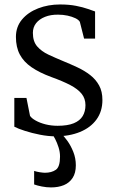

<svg xmlns="http://www.w3.org/2000/svg" viewBox="-20 -584 509 838"><path d="M221.5 11Q190.5 11 154.8 4Q119 -3 88.8 -12.8Q58.5 -22.5 42.5 -31V-156.5H95.5L111 -78.5Q117.5 -68 135.8 -57.8Q154 -47.5 179 -41.2Q204 -35 231.5 -35Q275 -35 301.8 -46Q328.5 -57 340.8 -77.2Q353 -97.5 353 -125Q353 -154 336.2 -174.8Q319.5 -195.5 286.5 -212.8Q253.5 -230 203.5 -248Q152 -267 117.8 -290.5Q83.5 -314 66.5 -346Q49.5 -378 49.5 -423Q49.5 -467 76 -498.8Q102.5 -530.5 146.5 -547.5Q190.5 -564.5 242 -564.5Q281.5 -564.5 312 -558.5Q342.5 -552.5 363.5 -545Q384.5 -537.5 395 -534V-415.5H347L328.5 -488.5Q323.5 -497.5 309 -504.5Q294.5 -511.5 274.8 -515.8Q255 -520 234 -520Q201.5 -520.5 176.5 -510.5Q151.5 -500.5 137.5 -482.8Q123.5 -465 123.5 -440.5Q123.5 -403 142.5 -381.2Q161.5 -359.5 191.5 -345.5Q221.5 -331.5 254 -318Q287 -304.5 318 -290Q349 -275.5 373.5 -256.5Q398 -237.5 412.5 -211.2Q427 -185 427 -147.5Q427 -98 401.2 -62.5Q375.5 -27 329 -8Q282.5 11 221.5 11ZM203 234Q183 234 162.8 230Q142.5 226 129 221V162Q139.5 165.5 154 167.8Q168.5 170 176 170Q205 170 223.5 157.2Q242 144.5 242 99.5Q242 79 235.5 58.8Q229 38.5 220.8 22.8Q212.5 7 208 0L230.5 -6L248 0Q258.5 9.5 273.5 30Q288.5 50.5 299.8 78.5Q311 106.5 311 137.5Q311 171 297 192.5Q283 214 258.8 224Q234.5 234 203 234Z"/></svg>

Font: Merriweather 24pt Light
Style: Regular
Weight: 300
Designer: Eben Sorkin
Foundry: Eben Sorkin
Version: Version 2.100